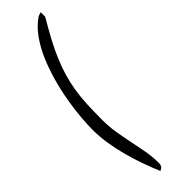

<svg xmlns="http://www.w3.org/2000/svg" viewBox="-277 -709 774 774"><g transform="rotate(-45 110.5 -322.0)"><path d="M3.9 -235.4Q3.9 -264.6 7.3 -305.2Q10.7 -345.7 18.6 -391.6Q26.4 -437.5 39.6 -484.9Q52.7 -532.2 71.3 -575.7Q89.8 -619.1 115.2 -654.8Q140.6 -690.4 173.8 -712.9Q175.8 -713.9 182.6 -716.3Q189.5 -718.8 191.4 -718.8V-693.4Q165 -648.4 144.5 -610.4Q124 -572.3 109.4 -537.1Q94.7 -502 85 -469.2Q75.2 -436.5 69.3 -400.9Q63.5 -365.2 61.5 -325.2Q59.6 -285.2 59.6 -235.4Q59.6 -198.2 65.4 -162.6Q71.3 -127 78.6 -92.3Q85.9 -57.6 92.3 -22.5Q98.6 12.7 98.6 48.8Q98.6 57.6 95.2 63.5Q91.8 69.3 80.1 75.2Q65.4 41 51.8 2.4Q38.1 -36.1 27.3 -76.2Q16.6 -116.2 10.3 -156.7Q3.9 -197.3 3.9 -235.4Z"/></g></svg>

Font: Annie Use Your Telescope
Style: Regular
Weight: 400
Version: Version 1.003 2001